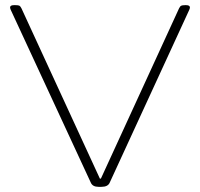

<svg xmlns="http://www.w3.org/2000/svg" viewBox="-20 -722 775 744"><path d="M362 2Q339 2 332 -14L22 -683Q21 -685 20 -688Q19 -691 19 -693Q19 -702 34 -702H40Q51 -702 55 -700Q59 -698 63 -690L367 -30H371L674 -690Q678 -698 682.5 -700Q687 -702 697 -702H701Q716 -702 716 -693Q716 -691 715 -688Q714 -685 713 -683L405 -14Q398 2 373 2Z"/></svg>

Font: Asap Expanded Thin
Style: Regular
Weight: 100
Width: 7
Designer: Pablo Cosgaya
Foundry: Omnibus-Type
Version: Version 3.001; ttfautohint (v1.8.4.7-5d5b)